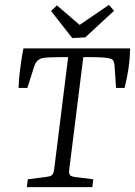

<svg xmlns="http://www.w3.org/2000/svg" viewBox="-20 -766 553 786"><path d="M90 0 94 -32 171 -42Q188 -44 194 -50.5Q200 -57 202 -75L259 -532H223Q199 -532 178.5 -531Q158 -530 147 -526Q137 -522 131 -515Q125 -508 121 -497L92 -406H56Q57 -435 60 -462.5Q63 -490 67 -516.5Q71 -543 76 -568H513Q512 -528 506.5 -489Q501 -450 490 -406H455L449 -497Q448 -510 444 -517Q440 -524 432 -526Q422 -529 402.5 -530.5Q383 -532 359 -532H321L263 -68Q262 -55 267 -49Q272 -43 290 -41L362 -32L358 0ZM447 -722 329 -613 276 -610 189 -721 213 -744 306 -664 426 -746Z"/></svg>

Font: Yrsa Light
Style: Italic
Weight: 300
Italic angle: -7.10001°
Designer: Anna Giedrys (Yrsa+Rasa design), David Brezina (Yrsa art-direction, Rasa art-direction, design)
Foundry: Rosetta Type Foundry
Version: Version 2.004